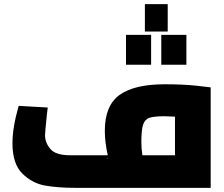

<svg xmlns="http://www.w3.org/2000/svg" viewBox="-20 -905 1078 925"><path d="M40 0ZM995 -484V0H344Q259 0 197 -11Q135 -22 87.5 -69Q40 -116 40 -215Q40 -291 70 -395L210 -387Q208 -365 206 -354Q197 -267 197 -253Q197 -218 222.5 -187.5Q248 -157 318 -157H499Q485 -221 485 -275Q485 -397 556.5 -448Q628 -499 774 -499Q863 -499 927 -492ZM666 -157H823V-343Q783 -345 772 -345Q722 -345 700 -337.5Q678 -330 669.5 -304.5Q661 -279 661 -220Q661 -191 666 -157ZM501 -141H497Q498 -139 499.5 -139Q501 -139 501 -141ZM678 -885H788V-753H678ZM587 -737H708V-593H587ZM757 -737H878V-593H757Z"/></svg>

Font: Cairo Black
Style: Regular
Weight: 900
Designer: Mohamed Gaber, the designers of Titillium
Foundry: Kief Type Foundry
Version: Version 2.009; ttfautohint (v1.5.33-1714) -l 8 -r 50 -G 200 